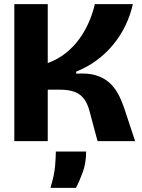

<svg xmlns="http://www.w3.org/2000/svg" viewBox="-20 -680 685 925"><path d="M49 0V-660H210V-376Q259 -394 297 -424.5Q335 -455 362.5 -493Q390 -531 408.5 -574Q427 -617 437 -660H620Q608 -606 584 -556.5Q560 -507 525 -464.5Q490 -422 445 -389Q400 -356 347 -335V-325Q404 -329 442.5 -317Q481 -305 506.5 -282Q532 -259 548.5 -228.5Q565 -198 577 -163L631 0H450L412 -142Q402 -181 384.5 -204Q367 -227 339 -237.5Q311 -248 268 -248H210V0ZM223 225Q242 163 245.5 119Q249 75 249 50H395Q395 106 378 151.5Q361 197 346 225Z"/></svg>

Font: Bricolage Grotesque 72pt ExtraBold
Style: Regular
Weight: 800
Designer: Mathieu Triay
Foundry: Atelier Triay
Version: Version 1.001;gftools[0.9.33.dev8+g029e19f]